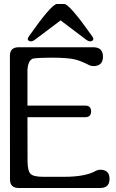

<svg xmlns="http://www.w3.org/2000/svg" viewBox="-20 -936 579 956"><path d="M479 -90.8Q525.4 -90.8 525.4 -45.4Q525.4 0 479 0H73.2Q29.8 0 29.8 -42.5L29.3 -658.2Q29.3 -700.7 72.8 -700.7H444.8Q492.7 -700.7 492.7 -653.8Q492.7 -606.9 444.8 -606.9Q435.1 -606.9 425.8 -610.8Q384.8 -631.8 356.9 -639.2Q319.8 -648.9 234.4 -648.9Q177.2 -648.9 144 -644.5Q140.1 -642.6 137.2 -640.6Q119.1 -627.9 116.7 -588.9V-410.2H404.3Q433.6 -410.2 433.6 -381.3Q433.6 -352.5 404.3 -352.5H116.7L117.2 -127.9Q118.7 -85 130.9 -71.8Q144.5 -55.7 194.3 -55.7H300.3Q407.2 -55.7 459 -86.4Q468.8 -90.8 479 -90.8ZM438 -756.8Q444.8 -747.6 444.8 -741.2Q444.8 -737.8 442.4 -735.4Q437 -730 429.7 -730Q419.4 -730 405.8 -740.7Q403.3 -742.7 281.7 -834.5Q159.7 -742.7 157.2 -740.7Q143.6 -730 133.3 -730Q126 -730 120.6 -735.4Q118.2 -737.8 118.2 -741.2Q118.2 -747.6 125 -756.8Q235.4 -913.6 262.7 -916H300.3Q327.6 -913.6 438 -756.8Z"/></svg>

Font: inglobal
Style: Regular
Weight: 400
Designer: Andrey Kochetov, Denis Davydov, Evgeny Yurtaev
Foundry: inglobal
Version: Version 1.00 September 25, 2014, initial release